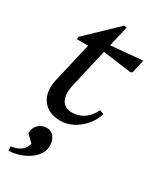

<svg xmlns="http://www.w3.org/2000/svg" viewBox="-224 -674 859 1036"><g transform="rotate(30 205.5 -156.0)"><path d="M181 12Q106 12 70 -37.5Q34 -87 52 -166L122 -469L152 -414H40V-429L223 -604H241L146 -192Q131 -128 149 -93Q167 -58 215 -58Q255 -58 287.5 -80.5Q320 -103 340 -145L366 -135Q352 -92 323.5 -59Q295 -26 258 -7Q221 12 181 12ZM379 -404 155 -434 164 -471 396 -492H408L389 -410ZM20 292V265Q58 260 80 243Q102 226 109 197L67 156V151Q67 122 88 101.5Q109 81 140 81Q167 81 184 102.5Q201 124 201 159Q201 193 177 222Q153 251 112 270Q71 289 20 292Z"/></g></svg>

Font: Platypi Light
Style: Italic
Weight: 300
Italic angle: -13°
Designer: David Sargent
Foundry: Bolt Cutter Type
Version: Version 1.200